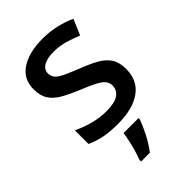

<svg xmlns="http://www.w3.org/2000/svg" viewBox="-229 -636 944 944"><g transform="rotate(-45 242.5 -164.0)"><path d="M442 -153Q442 -73 384 -31.5Q326 10 222 10Q165 10 124.5 1.5Q84 -7 50 -23V-118Q86 -100 133 -87Q180 -74 225 -74Q284 -74 310.5 -92.5Q337 -111 337 -142Q337 -160 327 -174.5Q317 -189 289.5 -204Q262 -219 209 -240Q158 -261 122 -281.5Q86 -302 67.5 -330.5Q49 -359 49 -404Q49 -475 105.5 -512Q162 -549 255 -549Q305 -549 348.5 -539Q392 -529 433 -511L398 -429Q362 -444 325.5 -454.5Q289 -465 250 -465Q203 -465 178.5 -450Q154 -435 154 -409Q154 -390 165.5 -376Q177 -362 205.5 -348.5Q234 -335 284 -315Q334 -296 369.5 -276Q405 -256 423.5 -227Q442 -198 442 -153ZM314 70Q304 99 282 142.5Q260 186 233 221H172V209Q179 191 187 164.5Q195 138 201 110Q207 82 210 61H314Z"/></g></svg>

Font: Noto Sans Sora Sompeng Medium
Style: Regular
Weight: 500
Designer: Monotype Design Team. David Williams.
Foundry: Monotype Imaging Inc.
Version: Version 2.101; ttfautohint (v1.8.4.7-5d5b)